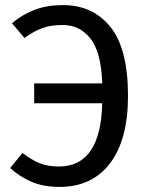

<svg xmlns="http://www.w3.org/2000/svg" viewBox="-20 -721 577 753"><path d="M482 -345Q482 -173 411.5 -80.5Q341 12 214 12Q150 12 103.5 -8Q57 -28 20 -62L68 -121Q102 -95 134 -81.5Q166 -68 211 -68Q375 -68 381 -316H114V-394H381Q377 -516 335 -569.5Q293 -623 226 -623Q180 -623 146.5 -611Q113 -599 76 -572L27 -630Q69 -665 117 -683Q165 -701 227 -701Q344 -701 413 -615.5Q482 -530 482 -345Z"/></svg>

Font: Fira GO
Style: Regular
Weight: 400
Designer: Carrois Corporate
Foundry: Carrois Corporate GbR
Version: Version 0.300